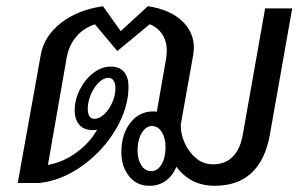

<svg xmlns="http://www.w3.org/2000/svg" viewBox="-20 -587 980 617"><path d="M919 -560 847 -153Q817 10 670 10Q592 10 547 -51Q534 -21 512 -5.5Q490 10 460 10Q419 10 394.5 -21Q370 -52 370 -98Q370 -155 398.5 -192Q427 -229 473 -229Q480 -229 484 -228L514 -400Q516 -416 516 -424Q516 -454 501.5 -476.5Q487 -499 461 -509L357 -423L285 -509Q247 -496 224 -468Q201 -440 194 -400L134 -57Q184 -66 226.5 -97.5Q269 -129 292 -170Q288 -169 278 -169Q249 -169 234.5 -186.5Q220 -204 220 -232Q220 -266 236.5 -299Q253 -332 280 -352.5Q307 -373 335 -373Q365 -373 379 -355.5Q393 -338 393 -309Q393 -241 352.5 -172Q312 -103 245.5 -55Q179 -7 107 1H37L111 -411Q122 -471 175.5 -513Q229 -555 311 -567L368 -487L455 -567Q524 -557 563.5 -521Q603 -485 603 -434Q603 -427 601 -411L562 -193Q561 -189 561 -181Q561 -156 573.5 -127.5Q586 -99 609.5 -79Q633 -59 665 -59Q704 -59 728 -83.5Q752 -108 760 -153L832 -560ZM283 -205Q299 -205 315 -220Q331 -235 341 -258Q351 -281 351 -304Q351 -319 345 -328Q339 -337 329 -337Q313 -337 297.5 -322Q282 -307 272 -283.5Q262 -260 262 -237Q262 -222 267.5 -213.5Q273 -205 283 -205ZM512 -114Q512 -143 500 -162.5Q488 -182 468 -182Q449 -182 435.5 -159.5Q422 -137 422 -104Q422 -75 434 -56Q446 -37 466 -37Q486 -37 499 -58.5Q512 -80 512 -114Z"/></svg>

Font: KoHo Medium
Style: Italic
Weight: 500
Italic angle: -10°
Designer: Cadson Demak & Katatrad Team
Foundry: Cadson Demak Co.,Ltd.
Version: Version 1.000